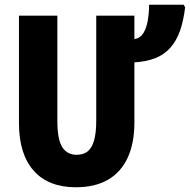

<svg xmlns="http://www.w3.org/2000/svg" viewBox="-20 -780 801 810"><path d="M547 -615Q572 -619 585 -640.5Q598 -662 603.5 -694Q609 -726 609 -760H755L761 -749Q754 -691 739 -649Q724 -607 698.5 -578.5Q673 -550 636 -535Q599 -520 547 -517V-263Q547 -177 519 -115.5Q491 -54 436 -22Q381 10 300 10Q184 10 122 -60Q60 -130 60 -261V-714H222V-270Q222 -192 242.5 -159.5Q263 -127 303 -127Q332 -127 350 -141.5Q368 -156 377 -188Q386 -220 386 -271V-714H547Z"/></svg>

Font: Noto Sans Display Condensed ExtraBold
Style: Regular
Weight: 800
Width: 3
Designer: Monotype Design Team
Foundry: Monotype Imaging Inc.
Version: Version 2.003